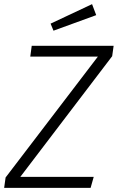

<svg xmlns="http://www.w3.org/2000/svg" viewBox="-22 -906 568 926"><path d="M5 -50 450 -633H124L131 -685H526L519 -635L76 -53H430L415 0H-2ZM442 -833 236 -758 222 -792 422 -886Z"/></svg>

Font: FiraGO Light
Style: Italic
Weight: 300
Italic angle: -8°
Designer: bBox Type GmbH
Foundry: bBox Type GmbH
Version: Version 1.001